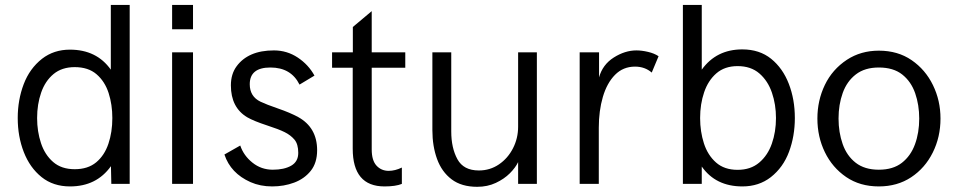

<svg xmlns="http://www.w3.org/2000/svg" viewBox="-20 -726 3774 758"><path d="M256.5 10Q190 10 144 -27Q98 -64 74 -125.5Q50 -187 50 -260Q50 -331.5 73.5 -393.5Q97 -455.5 146 -494Q192.5 -530 256 -530Q361.5 -530 417.5 -451V-706.5H492V0H419.5L418 -70Q361 10 256.5 10ZM275 -58Q327 -58 359.8 -85.2Q392.5 -112.5 408 -158.5Q423.5 -204.5 423.5 -260Q423.5 -313 408.8 -358.8Q394 -404.5 361.2 -432.8Q328.5 -461 275 -461Q224.5 -461 191.5 -433.8Q158.5 -406.5 142.5 -360.5Q126.5 -314.5 126.5 -260Q126.5 -207 141.8 -161Q157 -115 189.8 -86.5Q222.5 -58 275 -58Z M742 0H659.5V-519.5H742ZM742 -610.5H659.5V-706.5H742Z M1054.5 10Q1007.5 10 969 -7Q890.5 -42 866 -116L928.5 -151.5Q942 -111.5 976.8 -83.8Q1011.5 -56 1057 -56Q1102 -56 1129.8 -72Q1157.5 -88 1157.5 -122.5Q1157.5 -157 1142.5 -174.8Q1127.5 -192.5 1104 -204.2Q1080.5 -216 1034 -231Q982 -248 956 -263Q891.5 -301.5 891.5 -389Q891.5 -433.5 914 -464.2Q936.5 -495 973.2 -511Q1010 -527 1061.5 -527Q1113 -527 1155.5 -498.8Q1198 -470.5 1221.5 -427.5L1162.5 -392Q1129 -459.5 1047.5 -459.5Q966 -459.5 966 -393.5Q966 -345 1008.5 -324.5Q1031.5 -313.5 1078 -297.5Q1124.5 -281.5 1157 -264Q1232 -222.5 1232 -133Q1232 -83 1206.8 -51.5Q1181.5 -20 1141.2 -5Q1101 10 1054.5 10Z M1498 10Q1372.5 10 1372.5 -139V-458.5H1291V-519.5H1373V-619.5L1447.5 -682V-519.5H1580V-458.5H1447.5V-136Q1447.5 -92.5 1466.5 -72Q1485.5 -51.5 1514.5 -51.5Q1539.5 -51.5 1566.5 -64.5V0Q1542 10 1498 10Z M1864 11.5Q1802 11.5 1763 -18Q1724 -47.5 1705.5 -98.2Q1687 -149 1687 -212V-519.5H1761.5V-207Q1761.5 -142 1785.8 -97.5Q1810 -53 1870.5 -53Q1914.5 -53 1949.8 -77Q1985 -101 2005.2 -140.5Q2025.5 -180 2025.5 -226V-519.5H2099.5V0H2025.5V-86Q2015 -64 1992.8 -41.8Q1970.5 -19.5 1937.5 -4Q1904.5 11.5 1864 11.5Z M2344 0H2268.5V-519.5H2345V-420.5Q2359 -471 2403.2 -499Q2447.5 -527 2492.5 -527Q2513.5 -527 2538.2 -521.2Q2563 -515.5 2580 -504L2553 -439.5Q2526 -463 2487 -463Q2440 -463 2408 -430.5Q2376 -398 2360 -343.2Q2344 -288.5 2344 -222Z M2911 10Q2805.5 10 2750.5 -68.5V0H2676V-706.5H2750.5V-451Q2808 -531 2910.5 -531Q2978.5 -531 3024.5 -493.8Q3070.5 -456.5 3094.2 -395Q3118 -333.5 3118 -260Q3118 -188.5 3095 -126.8Q3072 -65 3023 -26.5Q2976 10 2911 10ZM2892 -55.5Q2943.5 -55.5 2977.2 -84Q3011 -112.5 3027.2 -159Q3043.5 -205.5 3043.5 -260Q3043.5 -313.5 3027.5 -360.2Q3011.5 -407 2978 -436Q2944.5 -465 2892 -465Q2841 -465 2808.2 -436.5Q2775.5 -408 2759.8 -361.5Q2744 -315 2744 -260Q2744 -206.5 2759 -160Q2774 -113.5 2806.8 -84.5Q2839.5 -55.5 2892 -55.5Z M3449.5 10Q3375 10 3320.5 -27.2Q3266 -64.5 3236.5 -125.2Q3207 -186 3207 -258Q3207 -329.5 3236.5 -390.8Q3266 -452 3323.5 -490Q3378.5 -526 3449.5 -526Q3524.5 -526 3579 -488.5Q3633.5 -451 3663.2 -390Q3693 -329 3693 -258Q3693 -185 3662.5 -123.8Q3632 -62.5 3577.2 -26.2Q3522.5 10 3449.5 10ZM3449.5 -56Q3505.5 -56 3540.5 -83.2Q3575.5 -110.5 3592.2 -156.2Q3609 -202 3609 -258Q3609 -312 3593 -358Q3577 -404 3542 -431.8Q3507 -459.5 3449.5 -459.5Q3394 -459.5 3358.8 -432.2Q3323.5 -405 3307 -359Q3290.5 -313 3290.5 -258Q3290.5 -203.5 3306.8 -157.2Q3323 -111 3358.2 -83.5Q3393.5 -56 3449.5 -56Z"/></svg>

Font: Acari Sans
Style: Regular
Weight: 400
Designer: Alfredo Marco Pradil and Stefan Peev (font) & Cristiano Sobral (main changes)
Foundry: Alfredo Marco Pradil and Stefan Peev (font) & Cristiano Sobral (main changes)
Version: Version 1.063; ttfautohint (v1.8.3)